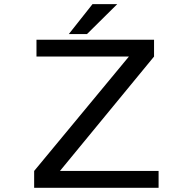

<svg xmlns="http://www.w3.org/2000/svg" viewBox="-20 -888 890 908"><path d="M305.5 -727 417.5 -868.5H534.5L391.5 -727ZM263.5 -79.5H730V0H141.5V-79.5L589.5 -620.5H152.5V-700H708.5V-620.5Z"/></svg>

Font: League Mono Wide
Style: Regular
Weight: 400
Width: 8
Designer: Tyler Finck
Foundry: The League of Moveable Type / Tyler Finck
Version: Version 2.210